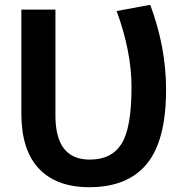

<svg xmlns="http://www.w3.org/2000/svg" viewBox="-20 -770 761 800"><path d="M352 10Q215 10 142 -67.5Q69 -145 69 -297V-730H211V-288Q211 -105 354 -105Q445 -105 486.5 -171Q528 -237 528 -407Q528 -555 466 -724L606 -750Q672 -573 672 -397Q672 -185 592 -87.5Q512 10 352 10Z"/></svg>

Font: M PLUS 1p
Style: Bold
Weight: 700
Version: Version 1.062